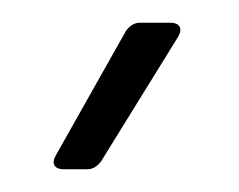

<svg xmlns="http://www.w3.org/2000/svg" viewBox="-20 -720 210 169"><path d="M36 -571H57C62 -571 66 -574 69 -578L137 -688C141 -695 138 -700 130 -700H103C98 -700 94 -697 91 -693L29 -583C25 -576 28 -571 36 -571Z"/></svg>

Font: Barlow Condensed Light
Style: Regular
Weight: 300
Width: 3
Designer: Jeremy Tribby
Foundry: Tribby Type
Version: Version 1.422;hotconv 1.0.109;makeotfexe 2.5.65596